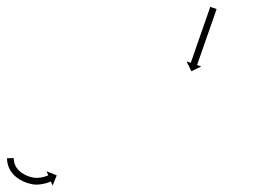

<svg xmlns="http://www.w3.org/2000/svg" viewBox="-20 -549 797 573"><path d="M21 -75.4C21 -76 21 -76.5 21 -77.1L1 -76.9C1 -76.3 1 -75.7 1 -75.1C1 -75.1 1 -75.1 1 -75C1 -75 1 -75 1 -75C1.1 -73.2 1.2 -71.4 1.3 -69.7C1.3 -69.7 1.3 -69.6 1.4 -69.5C1.4 -69.4 1.4 -69.3 1.4 -69.3C1.7 -66.6 2.1 -63.9 2.6 -61.2C2.6 -61.2 2.6 -61.1 2.7 -61C2.7 -60.9 2.7 -60.8 2.7 -60.8C3.5 -57.3 4.6 -53.9 5.8 -50.6C5.8 -50.6 5.8 -50.5 5.9 -50.3C6 -50.2 6 -50 6 -50C7.7 -46.2 9.6 -42.5 11.7 -38.9C11.7 -38.9 11.8 -38.7 11.9 -38.6C12 -38.5 12.1 -38.3 12.1 -38.3C14.8 -34.5 17.7 -30.8 20.9 -27.3C20.9 -27.3 21 -27.2 21.1 -27.1C21.2 -27 21.3 -26.9 21.3 -26.9C25 -23.4 28.8 -20.1 32.9 -17.1C32.9 -17.1 33 -17 33.1 -16.9C33.2 -16.8 33.4 -16.7 33.4 -16.7C37.8 -13.8 42.3 -11.1 47 -8.7C47 -8.7 47.1 -8.7 47.2 -8.6C47.3 -8.5 47.4 -8.5 47.4 -8.5C52.2 -6.3 57.2 -4.3 62.2 -2.6C62.2 -2.6 62.3 -2.6 62.4 -2.5C62.5 -2.5 62.6 -2.5 62.6 -2.5C67.5 -1 72.5 0.2 77.5 1.1C77.5 1.1 77.6 1.1 77.8 1.1C77.9 1.2 78.1 1.2 78.1 1.2C82.8 1.8 87.5 2 92.3 1.9C92.3 1.9 92.4 1.9 92.5 1.9C92.6 1.9 92.7 1.9 92.7 1.9C97 1.6 101.2 1.2 105.5 0.5C105.5 0.5 105.6 0.5 105.7 0.5C105.8 0.5 105.8 0.4 105.8 0.4C109.4 -0.2 113 -1 116.5 -2C116.5 -2 116.5 -2 116.6 -2C116.7 -2 116.7 -2 116.7 -2C119.4 -2.8 122.1 -3.7 124.8 -4.6C124.8 -4.6 124.8 -4.6 124.8 -4.6C124.9 -4.6 124.9 -4.7 124.9 -4.7C126.6 -5.3 128.3 -5.9 130 -6.6C130 -6.6 130 -6.6 130 -6.6C130.1 -6.6 130.1 -6.7 130.1 -6.7C130.7 -6.9 131.2 -7.1 131.8 -7.4L137 4.8L149.3 -25.6L118.9 -37.9L124 -25.8C123.5 -25.6 122.9 -25.3 122.4 -25.1C122.4 -25.1 122.4 -25.1 122.4 -25.1C122.5 -25.1 122.5 -25.1 122.5 -25.1C121 -24.5 119.5 -24 118 -23.4C118 -23.4 118 -23.4 118.1 -23.4C118.1 -23.5 118.2 -23.5 118.2 -23.5C115.8 -22.7 113.5 -21.9 111.1 -21.2C111.1 -21.2 111.2 -21.2 111.2 -21.3C111.3 -21.3 111.4 -21.3 111.4 -21.3C108.3 -20.5 105.2 -19.8 102.1 -19.2C102.1 -19.2 102.2 -19.2 102.3 -19.2C102.4 -19.3 102.5 -19.3 102.5 -19.3C98.8 -18.7 95.1 -18.3 91.4 -18.1C91.4 -18.1 91.5 -18.1 91.6 -18.1C91.7 -18.1 91.8 -18.1 91.8 -18.1C88 -18 84.3 -18.2 80.5 -18.7C80.5 -18.7 80.7 -18.6 80.8 -18.6C81 -18.6 81.1 -18.6 81.1 -18.6C76.8 -19.4 72.5 -20.4 68.2 -21.7C68.2 -21.7 68.3 -21.6 68.4 -21.6C68.6 -21.5 68.7 -21.5 68.7 -21.5C64.3 -23 60 -24.8 55.7 -26.7C55.7 -26.7 55.9 -26.6 56 -26.6C56.1 -26.5 56.2 -26.5 56.2 -26.5C52.2 -28.6 48.2 -30.9 44.4 -33.4C44.4 -33.4 44.5 -33.3 44.7 -33.2C44.8 -33.1 44.9 -33 44.9 -33C41.5 -35.6 38.3 -38.3 35.2 -41.3C35.2 -41.3 35.3 -41.2 35.4 -41C35.5 -40.9 35.7 -40.8 35.7 -40.8C33.1 -43.6 30.7 -46.6 28.6 -49.7C28.6 -49.7 28.6 -49.6 28.7 -49.4C28.8 -49.3 28.9 -49.1 28.9 -49.1C27.2 -52 25.7 -54.9 24.4 -58C24.4 -58 24.4 -57.8 24.5 -57.7C24.5 -57.5 24.6 -57.4 24.6 -57.4C23.6 -60 22.8 -62.7 22.2 -65.5C22.2 -65.5 22.2 -65.3 22.2 -65.2C22.2 -65.1 22.3 -65 22.3 -65C21.8 -67.2 21.5 -69.4 21.2 -71.6C21.2 -71.6 21.3 -71.5 21.3 -71.4C21.3 -71.3 21.3 -71.2 21.3 -71.2C21.2 -72.7 21.1 -74.1 21 -75.6C21 -75.6 21 -75.6 21 -75.5C21 -75.5 21 -75.4 21 -75.4ZM625.8 -520.2C626 -520.8 626.3 -521.4 626.5 -522L607.6 -528.6C607.4 -528 607.2 -527.4 606.9 -526.8C606.3 -525 605.7 -523.2 605.1 -521.5C604.1 -518.7 603.2 -516 602.2 -513.2C601 -509.6 599.7 -506.1 598.5 -502.5C597 -498.3 595.5 -494.1 594.1 -489.9C592.4 -485.2 590.8 -480.5 589.1 -475.8C587.4 -470.7 585.6 -465.7 583.9 -460.7C582.1 -455.5 580.3 -450.3 578.4 -445.1C576.6 -439.9 574.8 -434.7 573 -429.5C571.2 -424.5 569.5 -419.4 567.7 -414.4C566.1 -409.7 564.5 -405 562.8 -400.3C561.3 -396.1 559.9 -391.8 558.4 -387.6C557.2 -384.1 555.9 -380.5 554.7 -376.9C553.7 -374.2 552.7 -371.4 551.8 -368.7C551.2 -366.9 550.6 -365.2 549.9 -363.4C549.7 -362.8 549.5 -362.1 549.3 -361.5L536.8 -365.9L551.1 -336.3L580.6 -350.6L568.2 -354.9C568.4 -355.5 568.6 -356.2 568.8 -356.8C569.4 -358.6 570.1 -360.3 570.7 -362.1C571.6 -364.9 572.6 -367.6 573.5 -370.3C574.8 -373.9 576 -377.5 577.3 -381C578.8 -385.3 580.2 -389.5 581.7 -393.7C583.3 -398.4 585 -403.1 586.6 -407.8C588.4 -412.8 590.1 -417.9 591.9 -422.9C593.7 -428.1 595.5 -433.3 597.3 -438.5C599.1 -443.7 600.9 -448.9 602.8 -454.1C604.5 -459.1 606.3 -464.1 608 -469.2C609.7 -473.9 611.3 -478.6 613 -483.3C614.4 -487.5 615.9 -491.7 617.4 -495.9C618.6 -499.5 619.9 -503.1 621.1 -506.6C622.1 -509.4 623 -512.1 624 -514.9C624.6 -516.6 625.2 -518.4 625.8 -520.2Z"/></svg>

Font: FRB American Cursive Just Arrows Medium
Style: Italic
Weight: 500
Italic angle: -25°
Version: Version 2.0;Modular Font Editor K font №1